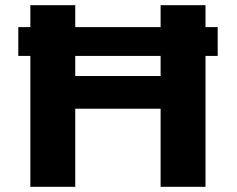

<svg xmlns="http://www.w3.org/2000/svg" viewBox="-20 -720 915 740"><path d="M97 0V-504.5H50.5V-615.5H97V-700H270V-615.5H599V-700H772V-615.5H819V-504.5H772V0H599V-301H270V0ZM270 -427H599V-504.5H270Z"/></svg>

Font: Trispace SemiExpanded
Style: Bold
Weight: 700
Width: 6
Designer: Tyler Finck
Foundry: Etcetera Type Company
Version: Version 1.210; ttfautohint (v1.8.3)